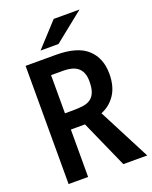

<svg xmlns="http://www.w3.org/2000/svg" viewBox="-158 -966 819 1035"><g transform="rotate(-20 251.5 -448.0)"><path d="M503 -16H366L245 -288H164V-16H52V-694H226Q349 -694 405.5 -642Q462 -590 462 -500Q462 -428 431.5 -381.5Q401 -335 349 -314ZM347 -499Q347 -528 338.5 -547.5Q330 -567 315 -578.5Q300 -590 279.5 -595Q259 -600 235 -600H164V-381H208Q244 -381 270 -385Q296 -389 313 -402Q330 -415 338.5 -438Q347 -461 347 -499ZM281 -880H429L259 -744H156Z"/></g></svg>

Font: D2Coding
Style: Bold
Weight: 700
Monospace: yes
Designer: Yong-Rak Park; Jeong-Hwan Yoon; Sang-Min Lee;
Foundry: NHN Corporation
Version: Version 1.3.2; Build 20180524